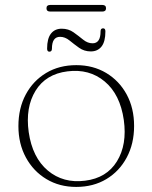

<svg xmlns="http://www.w3.org/2000/svg" viewBox="-20 -726 600 756"><path d="M280.5 -469.5Q346.5 -469.5 398 -438.8Q449.5 -408 478.8 -354Q508 -300 508 -230Q508 -160 479 -105.8Q450 -51.5 398.8 -20.8Q347.5 10 280 10Q214 10 162.8 -20.8Q111.5 -51.5 82 -105.8Q52.5 -160 52.5 -229.5Q52.5 -300 81.5 -354Q110.5 -408 161.8 -438.8Q213 -469.5 280.5 -469.5ZM315 -14.5Q400 -25 440.5 -90.8Q481 -156.5 467.5 -253.5Q453 -354.5 392.2 -405.2Q331.5 -456 245.5 -445Q160.5 -434.5 120 -368.8Q79.5 -303 93 -206Q107.5 -105.5 168.2 -54.5Q229 -3.5 315 -14.5ZM337.5 -523.5Q311.5 -523.5 291.2 -538Q271 -552.5 253.5 -566.8Q236 -581 216.5 -581Q184.5 -581 184.5 -534.5Q184.5 -522.5 174.5 -522.5Q165.5 -522.5 165.5 -534.5Q165.5 -574.5 180.8 -593.8Q196 -613 223 -613Q249.5 -613 269.5 -598.8Q289.5 -584.5 307.2 -570Q325 -555.5 344.5 -555.5Q376 -555.5 376 -602.5Q376 -614.5 386 -614.5Q395 -614.5 395 -602.5Q395 -562 379.8 -542.8Q364.5 -523.5 337.5 -523.5ZM163 -693.5Q163 -706.5 177.5 -706.5H383Q397.5 -706.5 397.5 -693.5Q397.5 -680.5 383 -680.5H177.5Q163 -680.5 163 -693.5Z"/></svg>

Font: Fraunces 9pt S000 Thin
Style: Regular
Weight: 100
Version: Version 1.000; ttfautohint (v1.8.3)